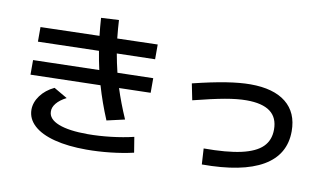

<svg xmlns="http://www.w3.org/2000/svg" viewBox="-80 -964 2035 1176"><g transform="rotate(10 937.5 -376.0)"><path d="M139.6 -150.4Q139.6 -196.3 170.7 -238.5Q201.7 -280.8 255.9 -306.6L339.8 -257.8Q298.8 -236.8 278.1 -211.2Q257.3 -185.5 258.8 -159.2Q259.8 -112.8 323.5 -87.6Q387.2 -62.5 504.9 -62.5Q572.8 -62.5 648.7 -71.3Q724.6 -80.1 789.1 -95.7L804.7 0Q737.3 15.6 661.1 23.9Q585 32.2 512.7 32.2Q398.4 32.2 314.5 10.5Q230.5 -11.2 185.3 -52.5Q140.1 -93.8 139.6 -150.4ZM96.7 -451.2 506.8 -461.4Q494.6 -515.1 484.4 -577.1L106.4 -567.4V-658.2L471.7 -668Q466.3 -713.9 461.9 -778.3L572.3 -784.2Q574.7 -735.8 581.5 -670.9L832 -677.7V-585.9L594.7 -580.1Q604.5 -524.9 619.1 -464.4L840.8 -469.7V-378.9L645 -374Q672.9 -286.6 714.8 -190.4L603.5 -165Q560.1 -268.1 530.3 -371.1L96.7 -360.4Z M1624 -288.1Q1624 -362.3 1575.2 -398.9Q1526.4 -435.5 1427.7 -435.5Q1371.6 -435.5 1295.2 -421.9Q1218.8 -408.2 1099.6 -377.9L1079.1 -479.5Q1197.8 -508.8 1284.4 -522.5Q1371.1 -536.1 1434.6 -536.1Q1578.6 -536.1 1655.5 -474.4Q1732.4 -412.6 1732.4 -296.9Q1732.4 -150.4 1604.5 -75.7Q1476.6 -1 1225.6 -1L1219.7 -99.6Q1362.8 -99.6 1451.7 -119.4Q1540.5 -139.2 1582.3 -180.4Q1624 -221.7 1624 -288.1Z"/></g></svg>

Font: Pretendard JP SemiBold
Style: Regular
Weight: 600
Designer: Base glyphs from Inter by Rasmus Andersson; Hangeul glyphs from Noto Sans CJK(Source Han Sans) by Jang Soo-young and Kan
Foundry: Kil Hyung-jin
Version: Version 1.309